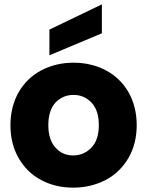

<svg xmlns="http://www.w3.org/2000/svg" viewBox="-20 -854 677 882"><path d="M316 8C316 8 316 8 316 8C371 8 420 -4 465 -27C509 -50 544 -84 570 -128C595 -171 608 -222 608 -279C608 -279 608 -279 608 -279C608 -336 595 -387 570 -431C545 -474 510 -508 466 -531C422 -554 373 -566 318 -566C318 -566 318 -566 318 -566C263 -566 214 -554 170 -531C126 -508 91 -474 66 -431C41 -387 28 -336 28 -279C28 -279 28 -279 28 -279C28 -221 41 -170 66 -127C91 -84 125 -50 169 -27C212 -4 261 8 316 8ZM316 -140C316 -140 316 -140 316 -140C283 -140 256 -152 235 -176C213 -200 202 -234 202 -279C202 -279 202 -279 202 -279C202 -324 213 -359 235 -383C257 -406 285 -418 318 -418C318 -418 318 -418 318 -418C351 -418 378 -406 401 -382C423 -358 434 -324 434 -279C434 -279 434 -279 434 -279C434 -234 423 -200 400 -176C377 -152 349 -140 316 -140ZM448 -834C448 -834 207 -718 207 -718C207 -718 207 -600 207 -600C207 -600 448 -701 448 -701C448 -701 448 -834 448 -834Z"/></svg>

Font: Girnar Poppins
Style: Bold
Weight: 500
Designer: Ninad Kale (Devanagari), Jonny Pinhorn (Latin)
Foundry: Indian Type Foundry
Version: ""